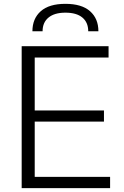

<svg xmlns="http://www.w3.org/2000/svg" viewBox="-20 -981 646 1001"><path d="M440 -818Q440 -864 409.5 -889.5Q379 -915 321 -915Q264 -915 233 -889.5Q202 -864 202 -818H149Q149 -884 192.5 -922.5Q236 -961 321 -961Q406 -961 449.5 -922.5Q493 -884 493 -818ZM93 -740H546V-681H161V-405H522V-347H161V-59H554V0H93Z"/></svg>

Font: EncodeSans
Style: Light
Weight: 300
Designer: Pablo Impallari, Andres Torresi
Foundry: Pablo Impallari, Andres Torresi
Version: Version 1.000; ttfautohint (v1.4.1)